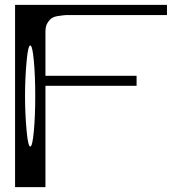

<svg xmlns="http://www.w3.org/2000/svg" viewBox="-20 -770 790 790"><path d="M89.8 -521.5Q83 -449.2 83 -375Q83 -300.8 89.8 -228.5Q95.7 -167 104.5 -167Q113.3 -167 119.1 -228.5Q125 -290 125 -375Q125 -460 119.1 -521.5Q113.3 -583 104.5 -583Q95.7 -583 89.8 -521.5ZM667 -750V-708H292H252Q246.1 -708 218.8 -704.1Q200.2 -701.2 190.4 -693.4Q180.7 -685.5 173.8 -672.9Q167 -660.2 167 -639.6V-458H542V-417H167V0H42V-750H167Z"/></svg>

Font: okolaksMetalik
Style: bold
Weight: 700
Width: 7
Version: Version 0.6